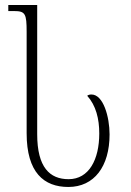

<svg xmlns="http://www.w3.org/2000/svg" viewBox="-20 -734 523 764"><path d="M252 10C355 10 416 -72 416 -199C416 -269 391 -358 344 -358C338 -358 332 -357 327 -353C362 -314 375 -261 375 -203C375 -99 334 -21 253 -21C178 -21 128 -68 128 -200V-714H13V-690H36C81 -690 86 -679 86 -607V-204C86 -47 155 10 252 10Z"/></svg>

Font: Noto Serif Georgian ExtraCondensed ExtraLight
Style: Regular
Weight: 200
Width: 2
Designer: Monotype Design Team, Akaki Razmadze
Foundry: Google LLC
Version: Version 2.003